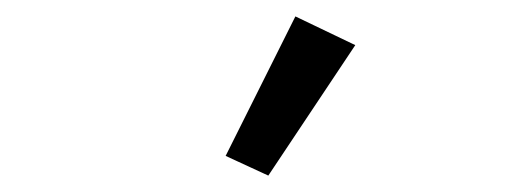

<svg xmlns="http://www.w3.org/2000/svg" viewBox="-20 -799 640 234"><path d="M413 -744 340 -779 255 -609 307 -585Z"/></svg>

Font: IBM Plex Mono
Style: Regular
Weight: 400
Monospace: yes
Designer: Mike Abbink, Paul van der Laan, Pieter van Rosmalen
Foundry: Bold Monday
Version: Version 2.004